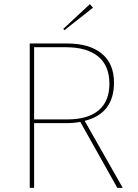

<svg xmlns="http://www.w3.org/2000/svg" viewBox="-20 -903 664 923"><path d="M290 -758 284 -764 412 -883 427 -866ZM123 0V-694H301Q410 -694 469 -645.5Q528 -597 528 -506Q528 -357 387 -322L570 0H544L366 -317Q335 -311 296 -311H144V0ZM296 -676H144V-329H303Q403 -329 454.5 -373Q506 -417 506 -500Q506 -587 452 -631.5Q398 -676 296 -676Z"/></svg>

Font: Cantarell Thin
Style: Regular
Weight: 100
Designer: Dave Crossland, Nikolaus Waxweiler, Florian Fecher, Jacques Le Bailly, Eben Sorkin, Alexei Vanyashin, Alexios Zavras, Em
Version: Version 0.303